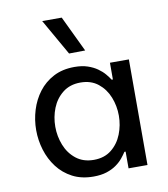

<svg xmlns="http://www.w3.org/2000/svg" viewBox="-88 -865 829 949"><g transform="rotate(-10 326.5 -390.5)"><path d="M305 -540Q343 -540 371 -530.5Q399 -521 419.5 -506.5Q440 -492 453.5 -476Q467 -460 476 -446H482V-530H577V0H482V-84H476Q467 -70 453.5 -53.5Q440 -37 419.5 -22.5Q399 -8 371 1Q343 10 305 10Q245 10 200 -13.5Q155 -37 125 -76.5Q95 -116 80 -165Q65 -214 65 -265Q65 -316 80 -365Q95 -414 125 -453.5Q155 -493 200 -516.5Q245 -540 305 -540ZM321 -459Q268 -459 232 -430.5Q196 -402 178.5 -358Q161 -314 161 -265Q161 -217 178.5 -172.5Q196 -128 232 -99.5Q268 -71 321 -71Q374 -71 409.5 -99.5Q445 -128 462.5 -172.5Q480 -217 480 -265Q480 -314 462.5 -358Q445 -402 409.5 -430.5Q374 -459 321 -459ZM372 -611 291 -610 188 -791H286Z"/></g></svg>

Font: Be Vietnam Pro Variable Thin
Style: Regular
Weight: 100
Designer: Lam Bao, Tony Le, Vietanh Nguyen
Foundry: Yellow Type Foundry
Version: Version 1.002